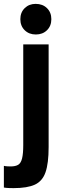

<svg xmlns="http://www.w3.org/2000/svg" viewBox="-49 -759 340 991"><path d="M21 212Q10 212 -4 211.5Q-18 211 -29 209V97Q-21 99 -11.5 99.5Q-2 100 6 100Q31 100 45 91.5Q59 83 65 58.5Q71 34 71 -10V-530H202V0Q202 84 186 130Q170 176 131 194Q92 212 21 212ZM136 -581Q101 -581 78.5 -603Q56 -625 56 -660Q56 -695 78.5 -717Q101 -739 135 -739Q171 -739 193.5 -717Q216 -695 216 -660Q216 -625 193.5 -603Q171 -581 136 -581Z"/></svg>

Font: Golos Text SemiBold
Style: Regular
Weight: 600
Designer: A.Korolkova, Vitaly Kuzmin
Foundry: ParaType Ltd
Version: Version 2.004